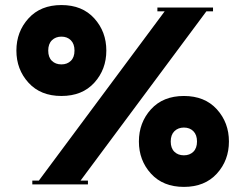

<svg xmlns="http://www.w3.org/2000/svg" viewBox="-20 -730 971 760"><path d="M92.8 -402.6Q44.9 -455.1 44.9 -529.8Q44.9 -604.5 92.8 -657.2Q140.6 -710 223.1 -710Q305.7 -710 353.3 -657.2Q400.9 -604.5 400.9 -529.8Q400.9 -455.1 353.3 -402.6Q305.7 -350.1 223.1 -350.1Q140.6 -350.1 92.8 -402.6ZM107.9 0V-15.1H133.8L631.8 -685.1H603V-700.2H823.2V-685.1H796.9L298.8 -15.1H328.1V0ZM223.1 -475.1Q246.1 -475.1 260.5 -489.3Q274.9 -503.4 274.9 -529.8Q274.9 -556.2 260.5 -570.6Q246.1 -585 223.1 -585Q200.2 -585 185.5 -570.6Q170.9 -556.2 170.9 -529.8Q170.9 -503.4 185.3 -489.3Q199.7 -475.1 223.1 -475.1ZM577.6 -42.7Q529.8 -95.2 529.8 -169.9Q529.8 -244.6 577.6 -297.4Q625.5 -350.1 708 -350.1Q790.5 -350.1 838.4 -297.4Q886.2 -244.6 886.2 -169.9Q886.2 -95.2 838.4 -42.7Q790.5 9.8 708 9.8Q625.5 9.8 577.6 -42.7ZM708 -115.2Q731 -115.2 745.4 -129.4Q759.8 -143.6 759.8 -169.9Q759.8 -196.3 745.4 -210.7Q731 -225.1 708 -225.1Q685.1 -225.1 670.4 -210.7Q655.8 -196.3 655.8 -169.9Q655.8 -143.6 670.2 -129.4Q684.6 -115.2 708 -115.2Z"/></svg>

Font: Copperplate CC
Style: Bold
Weight: 700
Designer: indestructible type*
Foundry: Cowboy Collective
Version: Version 1.000